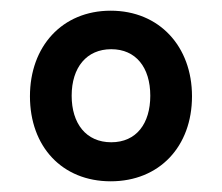

<svg xmlns="http://www.w3.org/2000/svg" viewBox="-20 -750 416 359"><path d="M187 -411C278 -411 339 -476 339 -570C339 -663 278 -730 187 -730C96 -730 36 -663 36 -570C36 -476 96 -411 187 -411ZM188 -484C141 -484 114 -519 114 -571C114 -624 142 -658 188 -658C234 -658 261 -624 261 -571C261 -519 235 -484 188 -484Z"/></svg>

Font: Noto Serif Tamil SemiCondensed Black
Style: Regular
Weight: 900
Width: 4
Designer: Indian Type Foundry, Tom Grace, and the Monotype Design Team
Foundry: Monotype Imaging Inc.
Version: Version 2.004